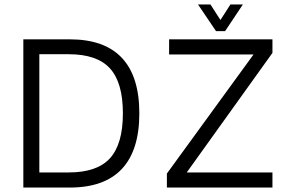

<svg xmlns="http://www.w3.org/2000/svg" viewBox="-20 -844 1316 864"><path d="M85 0V-667H294Q450 -667 528.5 -583.5Q607 -500 607 -334Q607 -168 528.5 -84Q450 0 294 0ZM157 -68H289Q417 -68 475 -132Q533 -196 533 -334Q533 -472 475 -536Q417 -600 289 -600H157ZM731 0V-63L1145 -632L1159 -599H741V-667H1206V-606L801 -41L792 -68H1206V0ZM952 -704 871 -824H927L972 -754L1017 -824H1073L993 -704Z"/></svg>

Font: Maven Pro
Style: Regular
Weight: 400
Designer: Joe Prince
Foundry: Joe Prince
Version: Version 2.103